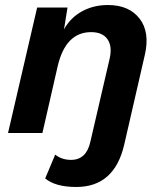

<svg xmlns="http://www.w3.org/2000/svg" viewBox="-20 -530 647 765"><path d="M284 215Q201 215 160 181L200 86Q226 107 263 107Q324 107 340 35L417 -297Q428 -346 408 -374Q388 -402 343 -402Q242 -402 210 -267L149 0H12L128 -500H249L235 -413Q261 -460 307 -485Q353 -510 410 -510Q494 -510 536 -456Q578 -402 557 -311L475 46Q436 215 284 215Z"/></svg>

Font: Elaine Sans SemiBold
Style: Italic
Weight: 600
Italic angle: -13°
Designer: Wei Huang
Foundry: Wei Huang
Version: Version 2.001;December 24, 2019;FontCreator 12.0.0.2547 64-b